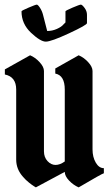

<svg xmlns="http://www.w3.org/2000/svg" viewBox="-20 -810 470 830"><path d="M260 -112V-423Q260 -484 219 -492V-514L320 -571Q342 -562 361 -541.5Q380 -521 380 -503V-164Q380 -131 394 -107Q408 -83 429 -83V-61Q422 -60 320 0Q297 -10 278.5 -29.5Q260 -49 260 -67L135 0Q132 -2 126 -5.5Q120 -9 105.5 -20.5Q91 -32 80 -45Q50 -78 50 -120V-423Q50 -478 1 -488V-510L110 -571Q132 -562 151 -541.5Q170 -521 170 -503V-156Q170 -130 185.5 -113.5Q201 -97 220 -97Q239 -97 260 -112ZM356 -746V-710Q356 -702 278.5 -666Q201 -630 178 -630Q155 -630 114 -668.5Q73 -707 73 -761Q73 -764 103.5 -777Q134 -790 139 -790Q144 -790 153 -776Q162 -762 166 -746L184 -676Q206 -676 226 -685Q246 -694 254 -704L263 -713V-761Q263 -764 293.5 -777Q324 -790 329.5 -790Q335 -790 345.5 -776Q356 -762 356 -746Z"/></svg>

Font: Pirata One
Style: Regular
Weight: 400
Designer: Rodrigo Fuenzalida, Nicolas Massi
Foundry: Rodrigo Fuenzalida, Nicolas Massi
Version: Version 1.001